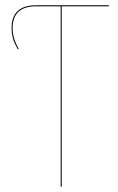

<svg xmlns="http://www.w3.org/2000/svg" viewBox="-20 -700 444 720"><path d="M388.2 -680.2 387.7 -676.3H211.4V0H207.5V-676.3H115.2Q27.3 -676.3 27.3 -594.2Q27.3 -555.2 50.3 -517.1L46.9 -515.1Q39.6 -528.3 35.2 -537.4Q30.8 -546.4 27.1 -561.8Q23.4 -577.1 23.4 -594.2Q23.4 -680.2 115.7 -680.2Z"/></svg>

Font: Fira Sans Compressed Four
Style: Regular
Weight: 100
Width: 1
Designer: Carrois Corporate & Edenspiekermann AG
Foundry: Carrois Corporate GbR & Edenspiekermann AG
Version: Version 4.203;PS 004.203;hotconv 1.0.88;makeotf.lib2.5.64775